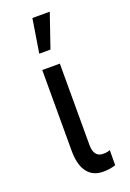

<svg xmlns="http://www.w3.org/2000/svg" viewBox="-149 -821 597 881"><g transform="rotate(-20 149.5 -381.0)"><path d="M177.7 -528.3V-128.4Q179.2 -71.3 223.1 -71.3Q245.6 -71.3 257.3 -77.1L256.8 -3.4Q229 5.9 195.8 5.9Q145.5 5.9 118.7 -29.8Q91.8 -65.4 91.8 -134.3V-528.3ZM130.9 -768.1H215.8L159.2 -603.5H104.5Z"/></g></svg>

Font: MAUL Condensed
Style: Condensed Regular
Weight: 400
Designer: MAUL
Version: Version 1.0; 2020; ttfautohint (v1.8.3)